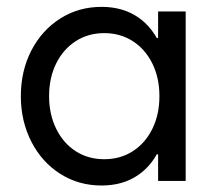

<svg xmlns="http://www.w3.org/2000/svg" viewBox="-20 -538 638 571"><path d="M282.2 13.7Q213.9 13.7 159.2 -21Q104.5 -55.7 73.2 -116.7Q42 -177.7 42 -252Q42 -327.1 73.2 -387.7Q104.5 -448.2 159.2 -482.9Q213.9 -517.6 282.2 -517.6Q345.7 -517.6 391.1 -486.3Q436.5 -455.1 460.4 -395.5Q484.4 -335.9 484.4 -252L434.6 -424.8H496.1V-79.1H434.6L484.4 -252Q484.4 -168 460.4 -108.4Q436.5 -48.8 391.1 -17.6Q345.7 13.7 282.2 13.7ZM454.1 -252Q454.1 -306.6 433.1 -349.1Q412.1 -391.6 375 -415.5Q337.9 -439.5 290 -439.5Q242.2 -439.5 205.1 -415.5Q168 -391.6 147 -349.1Q126 -306.6 126 -252Q126 -198.2 147 -155.3Q168 -112.3 205.1 -88.4Q242.2 -64.5 290 -64.5Q337.9 -64.5 375 -88.4Q412.1 -112.3 433.1 -154.8Q454.1 -197.3 454.1 -252ZM450.2 0V-101.6L471.7 -252L450.2 -385.7V-503.9H532.2V0Z"/></svg>

Font: Wanted Sans Std Variable
Style: Regular
Weight: 400
Designer: Original Design by Kil Hyung-jin and Kang Hanbin, Wanted Lab, Inc;
Foundry: Wanted Lab, Inc.
Version: Version 1.003;Glyphs 3.2 (3227)